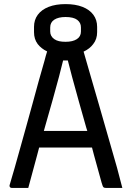

<svg xmlns="http://www.w3.org/2000/svg" viewBox="-20 -917 640 937"><path d="M118 0H37Q33 0 30.5 -2Q28 -4 27 -7Q26 -10 27 -14Q38 -50 51 -96Q64 -142 78.5 -194Q93 -246 108.5 -301.5Q124 -357 139 -412Q154 -467 168.5 -520Q183 -573 197 -620Q203 -644 210 -666Q181 -680 164 -702Q146 -726 146 -760V-786Q146 -820 164.5 -845Q183 -870 217.5 -883.5Q252 -897 300 -897Q348 -897 382.5 -883.5Q417 -870 435.5 -845Q454 -820 454 -786V-760Q454 -726 435 -702Q418 -679 388 -665Q404 -611 420 -554Q441 -482 462.5 -407.5Q484 -333 506 -256Q528 -179 551 -99Q557 -74 564 -49.5Q571 -25 577 0H497Q491 0 487.5 -1.5Q484 -3 481.5 -8.5Q479 -14 476 -25Q458 -90 439 -159L429 -197H171L161 -159Q140 -83 118 0ZM406 -278Q403 -286 401 -294Q382 -360 364.5 -423Q347 -486 332 -541Q320 -585 311 -622H288Q279 -585 268 -543Q254 -492 237.5 -431.5Q221 -371 201 -303Q198 -291 194 -278ZM300 -834Q265 -834 245 -821Q225 -808 225 -783V-763Q225 -752 230 -742.5Q235 -733 245 -726Q255 -719 268.5 -716Q282 -713 300 -713Q335 -713 355 -726Q375 -739 375 -763V-783Q375 -795 370.5 -804Q366 -813 357 -820Q348 -827 333.5 -830.5Q319 -834 300 -834Z"/></svg>

Font: Code D OnePiece
Style: Regular
Weight: 400
Version: Version 1.085; ttfautohint (v1.8.4.7-5d5b);Nerd Fonts 3.0.2